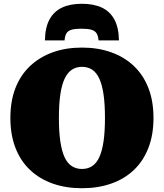

<svg xmlns="http://www.w3.org/2000/svg" viewBox="-20 -980 868 1017"><path d="M414 -960Q351 -960 308 -939.5Q265 -919 242 -876.5Q219 -834 218 -766H322Q324 -790 332 -803.5Q340 -817 359 -822.5Q378 -828 411 -828Q445 -828 464 -822.5Q483 -817 491.5 -803.5Q500 -790 502 -766H610Q609 -834 586 -876.5Q563 -919 520 -939.5Q477 -960 414 -960ZM414 17Q329 17 259.5 -7.5Q190 -32 139.5 -79.5Q89 -127 62 -196.5Q35 -266 35 -355Q35 -445 62 -514Q89 -583 139.5 -630.5Q190 -678 259.5 -703Q329 -728 414 -728Q499 -728 569 -703Q639 -678 689 -630.5Q739 -583 766 -514Q793 -445 793 -355Q793 -266 766 -196.5Q739 -127 689 -79.5Q639 -32 569 -7.5Q499 17 414 17ZM414 -85Q445 -85 468 -100Q491 -115 506 -147.5Q521 -180 528.5 -231.5Q536 -283 536 -355Q536 -428 528.5 -479.5Q521 -531 506 -563.5Q491 -596 468 -611Q445 -626 414 -626Q384 -626 361 -611Q338 -596 322.5 -563.5Q307 -531 299.5 -479.5Q292 -428 292 -355Q292 -283 299.5 -231.5Q307 -180 322 -147.5Q337 -115 360.5 -100Q384 -85 414 -85Z"/></svg>

Font: Roboto Serif Black
Style: Regular
Weight: 900
Designer: Greg Gazdowicz
Foundry: Commercial Type
Version: Version 1.008